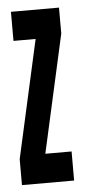

<svg xmlns="http://www.w3.org/2000/svg" viewBox="-50 -576 281 605"><g transform="rotate(-5 90.5 -273.5)"><path d="M-5 0H160V-92H77L160 -465V-547H8V-455H78L-5 -82Z"/></g></svg>

Font: League Gothic Condensed
Style: Regular
Weight: 400
Width: 3
Designer: The League of Moveable Type
Version: Version 1.600; ttfautohint (v1.8.3)